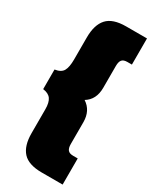

<svg xmlns="http://www.w3.org/2000/svg" viewBox="-207 -756 741 916"><g transform="rotate(30 164.0 -298.5)"><path d="M198 104Q125 104 93.5 69.5Q62 35 62 -34V-166Q62 -203 49 -221.5Q36 -240 5 -244V-352Q39 -357 50.5 -377.5Q62 -398 62 -440V-562Q62 -631 93.5 -666Q125 -701 198 -701H313V-557H288Q267 -557 258.5 -546.5Q250 -536 250 -513V-393Q250 -327 202 -298Q250 -267 250 -203V-83Q250 -61 258.5 -50.5Q267 -40 288 -40H313V104Z"/></g></svg>

Font: Kanit
Style: Bold
Weight: 700
Designer: Katatrad Team
Foundry: CadsonDemak
Version: Version 2.000; ttfautohint (v1.8.3)